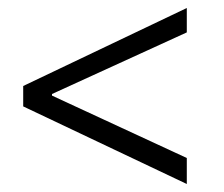

<svg xmlns="http://www.w3.org/2000/svg" viewBox="-20 -576 559 480"><path d="M38 -310 447 -116V-181L110 -337V-341L447 -495V-556L38 -361Z"/></svg>

Font: Libre Caslon Text
Style: Regular
Weight: 400
Designer: Pablo Impallari, Rodrigo Fuenzalida
Foundry: Pablo Impallari, Rodrigo Fuenzalida
Version: Version 1.000; ttfautohint (v0.93) -l 8 -r 50 -G 200 -x 14 -